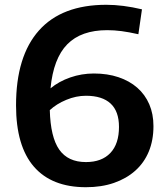

<svg xmlns="http://www.w3.org/2000/svg" viewBox="-20 -771 694 802"><path d="M339 11Q196 11 121.5 -75Q47 -161 47 -331Q47 -536 142.5 -643.5Q238 -751 424 -751Q493 -751 573 -732L558 -628Q518 -637 487.5 -641Q457 -645 428 -645Q319 -645 261 -586Q203 -527 191 -402Q226 -431 273.5 -447.5Q321 -464 372 -464Q429 -464 475 -448.5Q521 -433 553.5 -404.5Q586 -376 603.5 -335.5Q621 -295 621 -244Q621 -185 601.5 -138Q582 -91 545 -58Q508 -25 456 -7Q404 11 339 11ZM339 -371Q298 -371 257 -354Q216 -337 188 -311Q191 -198 227.5 -146Q264 -94 339 -94Q405 -94 441 -132Q477 -170 477 -241Q477 -306 442 -338.5Q407 -371 339 -371Z"/></svg>

Font: Encode Sans Normal
Style: SemiBold
Weight: 600
Designer: Pablo Impallari, Andres Torresi
Foundry: Pablo Impallari, Andres Torresi
Version: Version 1.000; ttfautohint (v1.00) -l 8 -r 50 -G 200 -x 14 -